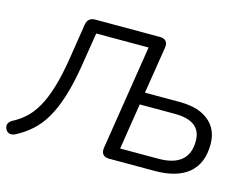

<svg xmlns="http://www.w3.org/2000/svg" viewBox="-111 -865 1337 1035"><g transform="rotate(15 558.0 -347.5)"><path d="M821.1 0H567.2Q543.8 0 532.9 -12.9Q522 -25.7 525.4 -48.6L617.9 -634.1H325.6L296.8 -453.7Q279.8 -346.8 256 -270.9Q232.3 -194.9 201.8 -142.9Q171.3 -90.8 132.3 -56.1Q93.3 -21.3 45.3 3.6Q34 9.4 23.3 9.6Q12.6 9.9 4.2 4.3Q-4.3 -1.3 -9.1 -12Q-16.3 -28.1 -10.3 -41.2Q-4.2 -54.3 12.9 -63.5Q48.5 -82 79.6 -110Q110.8 -137.9 137.4 -183.6Q164.1 -229.2 185.8 -300.1Q207.5 -371.1 223.6 -474.5L253.3 -663.7Q260 -705 301.4 -705H662.4Q685.7 -705 696.4 -692.4Q707.1 -679.7 703.7 -656.4L661.8 -394H855.1Q928.8 -394 977.6 -371.6Q1026.4 -349.2 1051.1 -309.6Q1075.7 -269.9 1075.7 -216.5Q1075.7 -109.7 1010.9 -54.8Q946.1 0 821.1 0ZM651.1 -325.4 610.7 -68.6H824.1Q994.2 -68.6 994.2 -212.7Q994.2 -269.2 957.3 -297.3Q920.4 -325.4 846.5 -325.4Z"/></g></svg>

Font: Nunito Variable Extra Light
Style: Italic
Weight: 200
Italic angle: -9°
Designer: Vernon Adams
Foundry: Vernon Adams
Version: Version 3.602